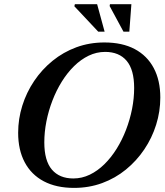

<svg xmlns="http://www.w3.org/2000/svg" viewBox="-20 -904 802 936"><path d="M196 -210Q196 -120.5 233 -77.2Q270 -34 337.5 -34Q379.5 -34 417.8 -52.5Q456 -71 489 -103.5Q522 -136 548.8 -179Q575.5 -222 594.5 -271.5Q613.5 -321 623.8 -373Q634 -425 634 -475Q634 -564.5 597.2 -607.8Q560.5 -651 492.5 -651Q450.5 -651 412.2 -632.5Q374 -614 341 -581.5Q308 -549 281.2 -506Q254.5 -463 235.5 -413.5Q216.5 -364 206.2 -312Q196 -260 196 -210ZM761.5 -428.5Q761.5 -360.5 741.2 -296Q721 -231.5 683.5 -175.8Q646 -120 594 -77.5Q542 -35 478 -11.5Q414 12 341 12Q254.5 12 193.5 -20.2Q132.5 -52.5 100.5 -112.8Q68.5 -173 68.5 -256.5Q68.5 -324.5 88.8 -389Q109 -453.5 146.5 -509.2Q184 -565 236.2 -607.5Q288.5 -650 352.2 -673.5Q416 -697 489 -697Q576 -697 636.8 -664.8Q697.5 -632.5 729.5 -572.2Q761.5 -512 761.5 -428.5ZM490 -749.5H459L342.5 -873.5L345 -883.5H453.5ZM610.5 -749.5H582L514.5 -874.5L516 -883.5H620.5Z"/></svg>

Font: Newsreader 36pt SemiBold
Style: Italic
Weight: 600
Italic angle: -17°
Designer: Hugues Gentile
Foundry: Production Type
Version: Version 1.003